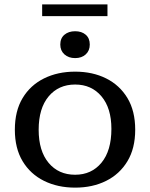

<svg xmlns="http://www.w3.org/2000/svg" viewBox="-20 -850 687 879"><path d="M173 -776V-830H472V-776ZM324 -584Q294 -584 275 -601Q256 -618 256 -646Q256 -675 275 -691Q294 -707 324 -707Q354 -707 372.5 -691Q391 -675 391 -646Q391 -618 372.5 -601Q354 -584 324 -584ZM324 9Q244 9 181.5 -22Q119 -53 83.5 -112Q48 -171 48 -256Q48 -342 83.5 -401Q119 -460 181.5 -491Q244 -522 324 -522Q404 -522 466 -491Q528 -460 563.5 -401Q599 -342 599 -256Q599 -171 563.5 -112Q528 -53 466 -22Q404 9 324 9ZM324 -50Q399 -50 444.5 -105Q490 -160 490 -260Q490 -355 444.5 -409Q399 -463 324 -463Q248 -463 202.5 -408.5Q157 -354 157 -256Q157 -159 202.5 -104.5Q248 -50 324 -50Z"/></svg>

Font: Montagu Slab 16pt
Style: Regular
Weight: 400
Designer: Florian Karsten
Foundry: Florian Karsten
Version: Version 1.000; ttfautohint (v1.8.3)